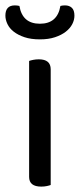

<svg xmlns="http://www.w3.org/2000/svg" viewBox="-28 -687 296 712"><path d="M125 5Q80 5 80 -31V-461Q85 -463 95 -465Q105 -467 116 -467Q160 -467 160 -430V-1Q155 1 145.5 3Q136 5 125 5ZM120 -599Q185 -599 196 -665Q200 -666 204 -666.5Q208 -667 213 -667Q229 -667 238.5 -658Q248 -649 248 -629Q248 -613 240 -597.5Q232 -582 216 -569.5Q200 -557 176 -549Q152 -541 120 -541Q87 -541 63 -549Q39 -557 23 -569.5Q7 -582 -0.5 -598Q-8 -614 -8 -629Q-8 -667 27 -667Q36 -667 44 -665Q55 -599 120 -599Z"/></svg>

Font: Baloo Thambi 2
Style: Regular
Weight: 400
Designer: Aadarsh Rajan and Ek Type
Foundry: Ek Type
Version: Version 1.640;hotconv 1.0.111;makeotfexe 2.5.65597; ttfautoh